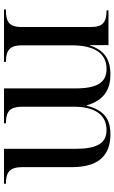

<svg xmlns="http://www.w3.org/2000/svg" viewBox="179 -766 586 985"><g transform="rotate(90 472.5 -273.0)"><path d="M28 0H297V-10H294C235 -10 212 -33 212 -92V-346C212 -465 253 -526 333 -526C403 -526 433 -478 433 -367V0H612V-10H609C550 -10 527 -33 527 -92V-360C527 -466 569 -526 646 -526C714 -526 743 -478 743 -367V0H922V-10H919C860 -10 837 -33 837 -92V-347C837 -480 782 -546 668 -546C612 -546 547 -531 522 -424H520C493 -518 433 -546 362 -546C302 -546 241 -529 213 -441H211V-536H33V-526H36C95 -526 118 -504 118 -448V-87C118 -32 95 -10 36 -10H28Z"/></g></svg>

Font: Noto Serif Display
Style: Regular
Weight: 400
Designer: Monotype Design Team
Foundry: Monotype Imaging Inc.
Version: Version 2.009